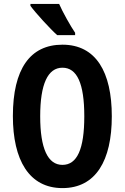

<svg xmlns="http://www.w3.org/2000/svg" viewBox="-20 -954 639 984"><path d="M283 -934H136V-924C162 -888 238 -805 273 -774H365V-786C343 -818 301 -892 283 -934ZM553 -358C553 -585 472 -725 300 -725C134 -725 46 -600 46 -359C46 -134 129 10 300 10C471 10 553 -131 553 -358ZM186 -358C186 -523 225 -607 300 -607C375 -607 412 -526 412 -358C412 -189 375 -109 300 -109C225 -109 186 -193 186 -358Z"/></svg>

Font: Noto Sans Gurmukhi ExtraCondensed
Style: Bold
Weight: 700
Width: 2
Designer: Jelle Bosma - Monotype Design Team
Foundry: Monotype Imaging Inc.
Version: Version 2.004